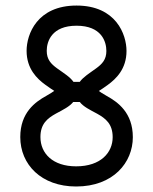

<svg xmlns="http://www.w3.org/2000/svg" viewBox="-20 -676 557 698"><path d="M258.3 -655.8C114.7 -655.8 76.7 -551.3 76.7 -491.2C76.7 -425.8 114.7 -389.6 145 -367.7C160.6 -356.4 170.9 -349.6 177.2 -345.7C172.4 -342.3 163.6 -335.9 148.4 -327.6C107.9 -305.2 53.7 -266.6 53.7 -177.7C53.7 -78.1 129.9 2 256.8 2C392.1 2 462.9 -85.4 462.9 -177.2C462.9 -266.1 408.7 -304.7 368.2 -327.1C353 -335.4 344.2 -341.8 339.4 -345.2C345.7 -349.1 356 -356 371.6 -367.2C401.9 -389.2 439.9 -425.3 439.9 -490.7C439.9 -550.8 401.9 -655.8 258.3 -655.8ZM258.3 -582.5C349.1 -582.5 366.7 -524.9 366.7 -490.7C366.7 -459.5 351.6 -443.4 328.6 -426.8C304.2 -409.2 282.7 -396 270 -378.4H247.1C234.4 -396.5 212.4 -409.7 188 -427.2C165 -443.8 149.9 -460 149.9 -491.2C149.9 -525.4 168 -582.5 258.3 -582.5ZM127 -177.7C127 -225.6 151.9 -245.6 183.6 -263.2C210 -277.3 232.9 -288.6 246.1 -305.2H270C283.2 -288.1 306.6 -276.9 333 -262.7C364.7 -245.1 389.6 -225.1 389.6 -177.2C389.6 -122.1 347.2 -71.3 256.8 -71.3C171.9 -71.3 127 -118.2 127 -177.7Z"/></svg>

Font: Velvelyne
Style: Regular
Weight: 400
Designer: Manon Van der Borght et Mariel Nils
Foundry: Velvetyne
Version: Version 1.070;Glyphs 3.3.1 (3343)